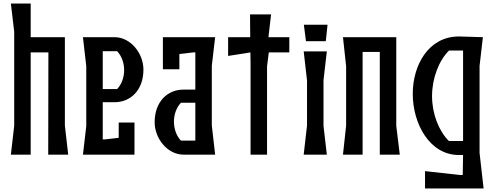

<svg xmlns="http://www.w3.org/2000/svg" viewBox="-20 -882 2820 1095"><path d="M42 -862 61 -701V-165L42 0H155V-583H256L255 0H369L350 -166V-670H155V-862Z M579 -87H566V-299H633C725 -299 798 -368 798 -485C798 -578 725 -670 633 -670H453L472 -504V-163L453 0H747V-183H657V-96ZM648 -590C672 -565 688 -526 688 -482C688 -438 672 -399 648 -374H566V-590Z M1207 -670H909V-487H1003V-574L1081 -583H1094V-371H1027C935 -371 862 -302 862 -185C862 -92 935 0 1027 0H1207L1188 -166V-507ZM1012 -80C988 -105 972 -144 972 -188C972 -232 988 -271 1012 -296H1094V-80Z M1526 -800H1406L1407 -670H1281V-563L1408 -583L1409 -520V0H1503V-504L1513 -583H1630V-670H1511Z M1713 -741 1725 -647H1838L1848 -741ZM1712 -589 1731 -423V-166L1712 0H1844L1825 -164V-425L1844 -589Z M2240 -164V-670H1936L1954 -504V-166L1936 0H2048V-586H2146V0H2260Z M2715 -10V-506L2734 -670L2598 -674H2597C2424 -674 2334 -511 2334 -347C2334 -174 2432 3 2598 2H2621L2619 116H2603L2404 94V193H2738ZM2540 -78C2482 -135 2444 -234 2444 -334C2444 -435 2483 -537 2541 -594H2621V-78Z"/></svg>

Font: BackOut Medium
Style: Regular
Weight: 500
Designer: Frank Adebiaye
Foundry: Velvetyne Type Foundry
Version: Version 2.000;hotconv 1.0.109;makeotfexe 2.5.65596